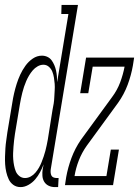

<svg xmlns="http://www.w3.org/2000/svg" viewBox="-37 -755 567 783"><path d="M47 8Q30 8 17.5 -1Q5 -10 -1.5 -24Q-8 -38 -11.5 -53.5Q-15 -69 -16 -85Q-17 -101 -16.5 -117Q-16 -133 -15 -149.5Q-14 -166 -11.5 -182.5Q-9 -199 -7 -215L13 -335Q16 -355 20.5 -374.5Q25 -394 31 -413Q37 -432 45.5 -450.5Q54 -469 66.5 -486.5Q79 -504 96.5 -516Q114 -528 134 -528Q146 -528 156.5 -523Q167 -518 173.5 -509Q180 -500 184.5 -489.5Q189 -479 191.5 -467.5Q194 -456 195 -444Q196 -432 196 -420L242 -698H213L214 -735H281L170 -65Q169 -58 169.5 -51.5Q170 -45 172.5 -39.5Q175 -34 181 -31.5Q187 -29 194 -29H202L200 8H187Q173 8 161.5 2.5Q150 -3 143.5 -13.5Q137 -24 136 -37.5Q135 -51 137 -65L141 -85Q135 -69 126.5 -53Q118 -37 106.5 -23.5Q95 -10 79 -1Q63 8 47 8ZM65 -29Q77 -29 88 -35Q99 -41 107.5 -51Q116 -61 122 -71.5Q128 -82 132.5 -93.5Q137 -105 141 -116.5Q145 -128 148 -139.5Q151 -151 153.5 -163Q156 -175 158 -186L177 -306Q180 -320 182 -333Q184 -346 184.5 -359.5Q185 -373 186 -386.5Q187 -400 186 -413Q185 -426 183 -438.5Q181 -451 176.5 -462.5Q172 -474 162.5 -482.5Q153 -491 140 -491Q128 -491 116.5 -484.5Q105 -478 96.5 -468Q88 -458 81.5 -447Q75 -436 70 -424.5Q65 -413 61 -401Q57 -389 54 -377Q51 -365 48.5 -353Q46 -341 44 -329L24 -209Q22 -196 20.5 -183Q19 -170 18 -157Q17 -144 16.5 -131Q16 -118 17 -105Q18 -92 20.5 -79.5Q23 -67 27.5 -56Q32 -45 42 -37Q52 -29 65 -29ZM228 0 233 -33Q240 -72 254.5 -111Q269 -150 293 -185L420 -359Q441 -387 453 -419Q465 -451 471 -483H341L323 -375H290L314 -520H510L505 -488Q498 -448 483.5 -409Q469 -370 444 -335L317 -161Q297 -133 284.5 -101Q272 -69 267 -37H397L415 -145H448L424 0Z"/></svg>

Font: Iosevka Curly Slab Extralight
Style: Italic
Weight: 200
Italic angle: -9°
Monospace: yes
Designer: Belleve Invis
Foundry: Belleve Invis
Version: Version 22.1.2; ttfautohint (v1.8.4)